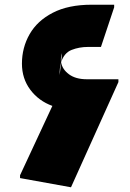

<svg xmlns="http://www.w3.org/2000/svg" viewBox="-20 -779 553 814"><path d="M482 -431 281 15 65 -24V-36L202 -330Q144 -351 108.5 -398.5Q73 -446 73 -509Q73 -577 105.5 -634Q138 -691 204 -725Q270 -759 368 -759H464V-748L408 -580H353Q316 -580 284 -567.5Q252 -555 239 -515Q244 -485 272.5 -464Q301 -443 348 -443H482ZM243 -554Q236 -535 239 -516ZM233 -461 239 -513Q232 -491 233 -461Z"/></svg>

Font: Kufam Black
Style: Italic
Weight: 900
Italic angle: -11°
Designer: Artur Schmal
Foundry: Original Type
Version: Version 1.301; ttfautohint (v1.8.3)